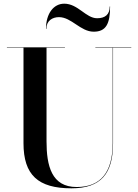

<svg xmlns="http://www.w3.org/2000/svg" viewBox="-20 -1007 750 1042"><path d="M300 -914C368 -914 416.5 -835 488.5 -835C555 -835 577.5 -877 577.5 -972H575.5C575.5 -927.5 550 -908 507 -908C446 -908 403.5 -987 328.5 -987C272 -987 229.5 -935 229.5 -850H231.5C231.5 -894.5 264.5 -914 300 -914ZM17.5 -750V-748H107.5V-230C107.5 -57 187 15 367.5 15C528 15 593.5 -65 593.5 -230V-748H692.5V-750H497.5V-748H591.5V-230C591.5 -67.5 522.5 8 396 8C259.5 8 232.5 -108 232.5 -240V-748H332.5V-750Z"/></svg>

Font: Bodoni* 96pt Medium
Style: Regular
Weight: 500
Version: Version 2.3